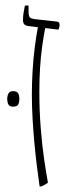

<svg xmlns="http://www.w3.org/2000/svg" viewBox="-20 -667 287 693"><path d="M123 6Q118 -28 113 -68.5Q108 -109 104 -152.5Q100 -196 97.5 -240Q95 -284 95 -325Q95 -366 97.5 -409.5Q100 -453 105.5 -496.5Q111 -540 119 -581H146Q138 -541 132.5 -501.5Q127 -462 124.5 -421Q122 -380 122 -335Q122 -268 127 -205Q132 -142 139.5 -91Q147 -40 153 -8Q149 -4 142.5 -0.5Q136 3 128 6ZM191 -560 82 -573Q71 -575 67 -580Q63 -585 63 -595Q63 -608 65 -620.5Q67 -633 70 -647H83V-629Q83 -610 87 -605Q91 -600 105 -598L186 -589Q191 -588 193 -585.5Q195 -583 195 -578Q195 -572 194 -568Q193 -564 191 -560ZM6 -310Q6 -321 10.5 -329.5Q15 -338 27 -338Q42 -338 46 -329.5Q50 -321 50 -310Q50 -299 46 -290.5Q42 -282 27 -282Q14 -282 10 -290.5Q6 -299 6 -310Z"/></svg>

Font: Noto Serif Hebrew Thin
Style: Regular
Weight: 250
Version: Version 2.003